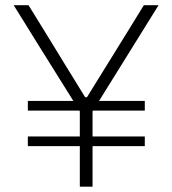

<svg xmlns="http://www.w3.org/2000/svg" viewBox="-20 -704 650 724"><path d="M85 -153V-189.5H281V-284.5L279 -287H85V-323.5H256.5L130 -526Q115.5 -549 102.5 -570.2Q89.5 -591.5 72.8 -618.2Q56 -645 31.5 -684.5H87.5Q118 -635 139.8 -599.8Q161.5 -564.5 181 -532.8Q200.5 -501 224 -462.5L301 -337.5H308L386 -463.5Q409.5 -501.5 429.2 -533.2Q449 -565 470.8 -600.5Q492.5 -636 522.5 -684.5H578Q554.5 -646.5 528.8 -605.5Q503 -564.5 479.5 -526L353.5 -323.5H526V-287H330.5L329 -284.5V-189.5H526V-153H329V0H281V-153Z"/></svg>

Font: Commissioner ExtraLight
Style: Regular
Weight: 200
Designer: Kostas Bartsokas
Foundry: Kostas Bartsokas
Version: Version 1.000; ttfautohint (v1.8.3)